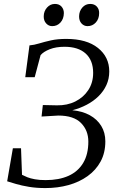

<svg xmlns="http://www.w3.org/2000/svg" viewBox="-20 -949 598 977"><path d="M211 8Q165.5 8 127.8 1.8Q90 -4.5 61.8 -12.8Q33.5 -21 16.5 -26.5L45.5 -194.5H87L92 -59.5Q103.5 -53.5 119 -47.2Q134.5 -41 157.5 -36.8Q180.5 -32.5 212.5 -32.5Q280 -32.5 328.5 -54.2Q377 -76 403.2 -119.8Q429.5 -163.5 429.5 -228.5Q429.5 -285.5 392.2 -323.2Q355 -361 276.5 -361L191.5 -356L198 -414.5L269.5 -413Q322 -412 363.5 -432.8Q405 -453.5 429.5 -491Q454 -528.5 454 -578Q454 -642 416 -676.5Q378 -711 308.5 -711Q265 -711 233.2 -698.5Q201.5 -686 186.5 -668.5L156.5 -556H108.5L130 -718Q153.5 -720 179.5 -728Q205.5 -736 239 -743.5Q272.5 -751 317.5 -751Q421 -751 478.5 -705Q536 -659 536 -585.5Q536 -548 521.5 -516.2Q507 -484.5 481.2 -459.2Q455.5 -434 421.2 -416Q387 -398 348 -388Q399 -383.5 436.8 -362.8Q474.5 -342 495.2 -308.2Q516 -274.5 516 -229.5Q516 -171.5 492 -127.2Q468 -83 425.8 -52.8Q383.5 -22.5 328.5 -7.2Q273.5 8 211 8ZM245.5 -816Q227.5 -816 214.8 -830Q202 -844 202.5 -866.5Q203 -892.5 219.5 -910.8Q236 -929 259.5 -929Q281 -929 293 -915.5Q305 -902 305 -882.5Q304.5 -853 287.8 -834.5Q271 -816 245.5 -816ZM425.5 -816Q407 -816 394.5 -830Q382 -844 382.5 -866.5Q383 -892.5 399 -910.8Q415 -929 439 -929Q460.5 -929 472.8 -915.5Q485 -902 484.5 -882.5Q484.5 -853 467.5 -834.5Q450.5 -816 425.5 -816Z"/></svg>

Font: Merriweather 60pt Light
Style: Italic
Weight: 300
Italic angle: -7.8°
Version: Version 2.101